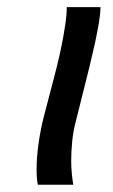

<svg xmlns="http://www.w3.org/2000/svg" viewBox="-20 -508 311 528"><path d="M256.3 -488.3Q256.3 -472.2 252.2 -446.8Q248 -421.4 241.5 -391.1Q234.9 -360.8 226.8 -327.4Q218.8 -293.9 210.4 -261.7L188.5 -174.3Q181.6 -148.4 178.7 -120.6Q175.8 -92.8 175.8 -66.4Q175.8 -47.9 177.5 -30.8Q179.2 -13.7 181.6 0H84Q80.6 -16.6 80.6 -42.5Q80.6 -73.7 85.9 -112.5Q91.3 -151.4 101.1 -189.5L120.1 -262.2Q127.4 -290 135.3 -320.8Q143.1 -351.6 149.2 -381.8Q155.3 -412.1 159.4 -439.7Q163.6 -467.3 163.6 -488.3Z"/></svg>

Font: Andika New Basic
Style: Italic
Weight: 400
Italic angle: -14°
Designer: Victor Gaultney, Annie Olsen, Julie Remington, Don Collingsworth, Eric Hays
Foundry: SIL International
Version: Version 5.500